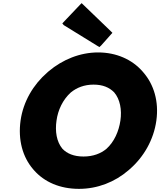

<svg xmlns="http://www.w3.org/2000/svg" viewBox="-20 -1181 1020 1223"><path d="M576 -642C635 -642 676 -624 707 -593C745 -549 757 -481 747 -413C737 -345 708 -278 658 -233C622 -203 573 -184 512 -184C450 -184 407 -203 378 -233C340 -278 330 -345 340 -413C349 -480 380 -546 431 -592C469 -623 517 -642 576 -642ZM191 -103 198 -95C263 -22 361 22 483 22C602 22 712 -22 798 -96L806 -103C895 -180 959 -290 976 -413C993 -535 960 -643 893 -720L887 -727C821 -802 721 -847 605 -847C490 -847 379 -802 290 -727L281 -719C192 -642 128 -534 111 -413C94 -290 124 -181 191 -103ZM489 -1150 377 -1032 386 -1021 613 -881 624 -891 696 -972 686 -982 500 -1161Z"/></svg>

Font: Hussar Woodtype
Style: UltraObl
Weight: 900
Foundry: Cannot Into Space Fonts
Version: Version 1.07